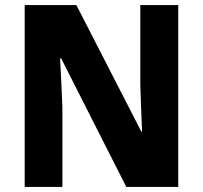

<svg xmlns="http://www.w3.org/2000/svg" viewBox="-20 -734 796 754"><path d="M680 0H476L220 -505H216Q219 -454 221 -405.5Q223 -357 225 -315V0H77V-714H280L535 -217H538Q536 -267 534 -313Q532 -359 531 -400V-714H680Z"/></svg>

Font: Noto Sans Kannada SemiCondensed ExtraBold
Style: Regular
Weight: 800
Width: 4
Designer: Jelle Bosma - Monotype Design Team
Foundry: Monotype Imaging Inc.
Version: Version 2.005; ttfautohint (v1.8.4.7-5d5b)